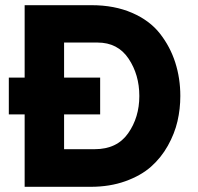

<svg xmlns="http://www.w3.org/2000/svg" viewBox="-20 -720 764 740"><path d="M75 -279H14V-421H75V-700H333Q421 -700 489 -670.5Q557 -641 596.5 -590.5Q636 -540 655.5 -479Q675 -418 675 -350Q675 -300 664 -252.5Q653 -205 627 -158.5Q601 -112 562 -77.5Q523 -43 463 -21.5Q403 0 329 0H75ZM345 -145Q431 -145 474 -206.5Q517 -268 517 -350Q517 -432 475.5 -494Q434 -556 356 -556H227V-421H366V-279H227V-145Z"/></svg>

Font: Overpass Heavy
Style: Regular
Weight: 900
Designer: Delve Withrington, Thomas Jockin
Foundry: Delve Fonts
Version: Version 3.000;DELV;Overpass